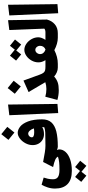

<svg xmlns="http://www.w3.org/2000/svg" viewBox="806 -1742 1387 3040"><g transform="rotate(-90 1500.0 -221.5)"><path d="M697 0Q678 0 645 -14Q655 6 655 23Q655 77 614.5 122.5Q574 168 497 195Q420 222 315 222Q175 222 105 153.5Q35 85 35 -44Q35 -106 54 -163Q73 -220 96 -257L209 -224Q199 -197 190.5 -158Q182 -119 182 -76Q182 -22 217.5 2Q253 26 330 26Q407 26 452 21Q497 16 540 2Q529 -24 489.5 -41.5Q450 -59 375 -75L456 -233Q549 -215 609 -205.5Q669 -196 712 -196L717 -81ZM395 452 301 374 239 452 141 371 219 274 314 351 376 274 475 354Z M1131 -249Q1131 -157 1083 -102.5Q1035 -48 940 -24Q845 0 697 0L677 -81L712 -196Q869 -196 922.5 -199Q976 -202 1006 -215Q1007 -226 1007 -248Q968 -219 895 -219Q848 -219 808.5 -241.5Q769 -264 746 -305Q723 -346 723 -399Q723 -456 752 -511Q781 -566 826.5 -600.5Q872 -635 917 -635Q966 -635 1015 -597Q1064 -559 1097.5 -472Q1131 -385 1131 -249ZM927 -374Q963 -374 988 -379Q973 -422 950.5 -445.5Q928 -469 904 -469Q881 -469 863.5 -451.5Q846 -434 846 -412Q846 -374 927 -374ZM806 -782 896 -895 1012 -800 922 -687Z M1231 6 1196 -768 1365 -788 1375 -6Z M1951 0Q1913 0 1875.5 -16Q1838 -32 1809 -58Q1763 -18 1715 -1.5Q1667 15 1591 15Q1515 15 1438 -7L1489 -198Q1549 -181 1611 -181Q1668 -181 1719 -198L1563 -463L1745 -544L1837 -291Q1852 -248 1868 -228Q1884 -208 1905.5 -202Q1927 -196 1966 -196L1971 -84ZM1536 -681 1626 -794 1742 -699 1652 -586Z M2513 -81 2492 0H2423Q2377 0 2326 -14.5Q2275 -29 2227 -55Q2120 0 2009 0H1951L1931 -81L1966 -196H2068Q2033 -252 2033 -306Q2033 -363 2061.5 -414.5Q2090 -466 2136.5 -498Q2183 -530 2232 -530Q2281 -530 2327 -498.5Q2373 -467 2401.5 -415.5Q2430 -364 2430 -309Q2430 -258 2389 -196H2507ZM2164 -281Q2164 -251 2183 -228.5Q2202 -206 2236 -195Q2264 -206 2279.5 -228Q2295 -250 2295 -281Q2295 -311 2276 -333.5Q2257 -356 2231 -356Q2203 -356 2183.5 -332.5Q2164 -309 2164 -281ZM2315 -580 2221 -658 2159 -580 2061 -661 2139 -758 2234 -681 2296 -758 2395 -678Z M2473 -81 2508 -196Q2546 -196 2567 -213L2545 -768L2701 -788L2711 -172Q2691 -95 2635.5 -47.5Q2580 0 2493 0Z M2811 6 2776 -768 2945 -788 2955 -6Z"/></g></svg>

Font: FiraGO Heavy
Style: Italic
Weight: 900
Italic angle: -8°
Designer: bBox Type GmbH
Foundry: bBox Type GmbH
Version: Version 1.001